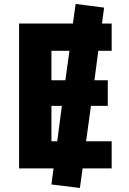

<svg xmlns="http://www.w3.org/2000/svg" viewBox="-20 -849 648 968"><path d="M76.2 0V-730.5H347.7L361.3 -829.1L504.9 -810.5L494.1 -730.5H543V-592.8H475.6L456.1 -444.3H523.4V-315.4H438.5L414.1 -136.7H543V0H396.5L382.8 98.6L239.3 81.1L250 0ZM239.3 -136.7H268.6L292 -315.4H239.3ZM239.3 -444.3H309.6L330.1 -592.8H239.3Z"/></svg>

Font: GenEi M Gothic v2 Heavy
Style: Regular
Weight: 800
Version: Version 2.0